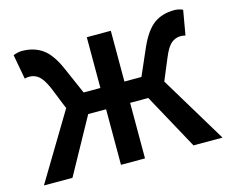

<svg xmlns="http://www.w3.org/2000/svg" viewBox="-84 -682 962 799"><g transform="rotate(-15 397.0 -282.0)"><path d="M608.4 -288.1 782.2 0H657.2L526.4 -239.3H448.2V0H344.7V-239.3H267.6L135.7 0H12.7L185.5 -287.1L146.5 -383.8Q128.9 -423.8 111.3 -438.5Q93.8 -453.1 70.3 -453.1Q60.5 -453.1 50.8 -450.2L31.2 -556.6Q52.7 -564.5 68.4 -564.5Q120.1 -564.5 156.7 -538.6Q193.4 -512.7 221.7 -447.3L272.5 -331.1H344.7V-549.8H448.2V-331.1H521.5L572.3 -447.3Q601.6 -512.7 637.2 -538.6Q672.9 -564.5 725.6 -564.5Q742.2 -564.5 761.7 -556.6L743.2 -450.2Q732.4 -453.1 723.6 -453.1Q700.2 -453.1 682.6 -438.5Q665 -423.8 648.4 -383.8Z"/></g></svg>

Font: Gen Shin Gothic Medium
Style: Regular
Weight: 500
Designer: [Source Han Sans]
Ryoko NISHIZUKA  (kana & ideographs); Paul D. Hunt (Latin, Greek & Cyrillic); Wenlong ZHANG  (bopomofo
Version: Version 1.002.20150607